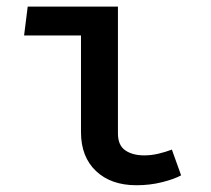

<svg xmlns="http://www.w3.org/2000/svg" viewBox="-20 -548 640 582"><path d="M225.5 -440.5H53L64 -528H337.5V-143.5Q337.5 -107.5 359.8 -92.2Q382 -77 417.5 -77Q438.5 -77 459.8 -82Q481 -87 501 -94.5L529 -16.5Q508 -5 471.5 4.2Q435 13.5 393.5 13.5Q316.5 13.5 271 -29.5Q225.5 -72.5 225.5 -147.5Z"/></svg>

Font: Fira Code Light Medium
Style: Regular
Weight: 500
Monospace: yes
Version: Version 5.002